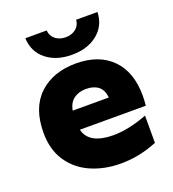

<svg xmlns="http://www.w3.org/2000/svg" viewBox="-139 -865 883 980"><g transform="rotate(-20 303.0 -375.0)"><path d="M32 -273Q32 -408 107.5 -479Q183 -550 308 -550Q432 -550 502.5 -479Q573 -408 573 -279Q573 -254 570 -225H212Q222 -182 261 -161Q300 -140 364 -140Q447 -140 549 -179V-31Q452 9 351 9Q263 9 190.5 -22.5Q118 -54 75 -117.5Q32 -181 32 -273ZM312 -410Q272 -410 245 -390Q218 -370 211 -329H407Q403 -371 378 -390.5Q353 -410 312 -410ZM110 -759H226Q228 -729 250.5 -711Q273 -693 306 -693Q339 -693 361.5 -711Q384 -729 386 -759H502Q499 -685 445 -641.5Q391 -598 306 -598Q221 -598 167 -641.5Q113 -685 110 -759Z"/></g></svg>

Font: Chess Sans ExtraBold
Style: Regular
Weight: 800
Designer: Wolf Bōese
Foundry: Wolf Bōese
Version: Version 7.223